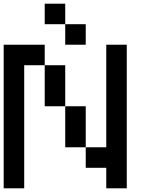

<svg xmlns="http://www.w3.org/2000/svg" viewBox="-20 -1020 818 1040"><path d="M333.3 -444.4H222.2V-666.7H333.3ZM444.4 -222.2H333.3V-444.4H444.4ZM111.1 -666.7V0H0V-777.8H222.2V-666.7ZM555.6 -222.2V-777.8H666.7V0H555.6V-111.1H444.4V-222.2ZM333.3 -888.9H222.2V-1000H333.3ZM444.4 -777.8H333.3V-888.9H444.4Z"/></svg>

Font: Pixeloid Sans
Style: Regular
Weight: 400
Designer: GGBotNet
Foundry: GGBotNet
Version: 0.5